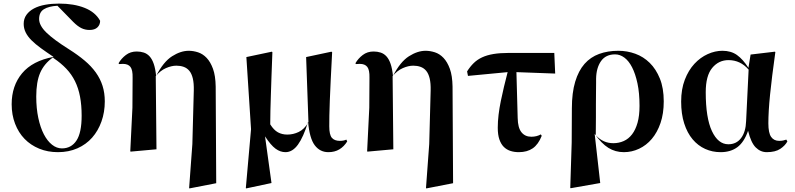

<svg xmlns="http://www.w3.org/2000/svg" viewBox="-20 -839 4433 1070"><path d="M479 -672Q454 -672 433 -682.5Q412 -693 388 -717L300 -807Q251 -804 224.5 -787.5Q198 -771 198 -733Q198 -697 238.5 -657.5Q279 -618 365 -564Q414 -533 451.5 -501.5Q489 -470 514 -435Q539 -400 551.5 -360.5Q564 -321 564 -274Q564 -214 545.5 -162Q527 -110 493.5 -72Q460 -34 411.5 -12.5Q363 9 303 9Q246 9 198.5 -10.5Q151 -30 117 -65Q83 -100 64 -149.5Q45 -199 45 -258Q45 -361 103 -430.5Q161 -500 278 -522Q239 -548 208 -570.5Q177 -593 155.5 -614.5Q134 -636 123 -658.5Q112 -681 112 -706Q112 -735 127.5 -756.5Q143 -778 169.5 -792Q196 -806 232 -812.5Q268 -819 309 -819Q392 -819 452 -795Q512 -771 538 -723Q538 -701 523 -686.5Q508 -672 479 -672ZM435 -194Q435 -253 426 -300.5Q417 -348 398 -386.5Q379 -425 349.5 -456Q320 -487 280 -514L275 -519Q226 -484 204 -433.5Q182 -383 182 -301Q182 -235 193.5 -181.5Q205 -128 224.5 -90.5Q244 -53 270 -32.5Q296 -12 325 -12Q377 -12 406 -55.5Q435 -99 435 -194Z M1032 -556Q1057 -556 1083.5 -547.5Q1110 -539 1131.5 -516.5Q1153 -494 1167 -455.5Q1181 -417 1182 -357L1185 182L1036 211L1034 209L1052 -36L1060 -334Q1061 -375 1054.5 -402Q1048 -429 1035 -444.5Q1022 -460 1003.5 -466.5Q985 -473 963 -473Q936 -473 905 -459.5Q874 -446 848 -415L852 -7L708 6L706 4L718 -239L719 -406Q720 -449 707 -466Q694 -483 665 -483Q663 -483 656 -482.5Q649 -482 643 -482L641 -487Q656 -513 681.5 -532.5Q707 -552 742 -552Q763 -552 781.5 -546Q800 -540 814 -524.5Q828 -509 837 -482.5Q846 -456 850 -416Q891 -495 939 -525.5Q987 -556 1032 -556Z M1874 -54Q1896 -54 1910 -61L1915 -51Q1897 -22 1871 -6.5Q1845 9 1810 9Q1763 9 1734 -29.5Q1705 -68 1697 -160Q1671 -75 1640.5 -33Q1610 9 1571 9Q1542 9 1515.5 -10.5Q1489 -30 1457 -79L1493 181L1352 211L1350 209L1379 -119L1353 -521L1495 -551L1498 -548Q1495 -472 1493 -413.5Q1491 -355 1489.5 -308Q1488 -261 1487 -222Q1486 -183 1486 -146Q1506 -114 1529 -101.5Q1552 -89 1581 -89Q1614 -89 1644.5 -103.5Q1675 -118 1699 -157L1686 -521L1827 -551L1831 -548Q1826 -458 1823 -392Q1820 -326 1818 -277.5Q1816 -229 1815.5 -195Q1815 -161 1815 -135Q1815 -88 1829.5 -71Q1844 -54 1874 -54Z M2352 -556Q2377 -556 2403.5 -547.5Q2430 -539 2451.5 -516.5Q2473 -494 2487 -455.5Q2501 -417 2502 -357L2505 182L2356 211L2354 209L2372 -36L2380 -334Q2381 -375 2374.5 -402Q2368 -429 2355 -444.5Q2342 -460 2323.5 -466.5Q2305 -473 2283 -473Q2256 -473 2225 -459.5Q2194 -446 2168 -415L2172 -7L2028 6L2026 4L2038 -239L2039 -406Q2040 -449 2027 -466Q2014 -483 1985 -483Q1983 -483 1976 -482.5Q1969 -482 1963 -482L1961 -487Q1976 -513 2001.5 -532.5Q2027 -552 2062 -552Q2083 -552 2101.5 -546Q2120 -540 2134 -524.5Q2148 -509 2157 -482.5Q2166 -456 2170 -416Q2211 -495 2259 -525.5Q2307 -556 2352 -556Z M2858 -437 2865 -181Q2866 -127 2886 -102Q2906 -77 2941 -77Q2971 -77 2994 -90L2999 -82Q2980 -34 2949 -12.5Q2918 9 2871 9Q2846 9 2824.5 2Q2803 -5 2787.5 -20.5Q2772 -36 2763 -62Q2754 -88 2754 -127Q2754 -162 2758.5 -199.5Q2763 -237 2771 -276Q2779 -315 2788.5 -355Q2798 -395 2809 -437L2588 -416L2583 -441Q2600 -468 2620 -487.5Q2640 -507 2667 -519.5Q2694 -532 2730 -538Q2766 -544 2814 -544H3069L3074 -429Z M3166 -45 3167 -235Q3167 -322 3185.5 -383.5Q3204 -445 3237.5 -483Q3271 -521 3319 -538.5Q3367 -556 3426 -556Q3475 -556 3520.5 -539.5Q3566 -523 3601 -488.5Q3636 -454 3657.5 -401Q3679 -348 3679 -274Q3679 -206 3661 -153.5Q3643 -101 3612.5 -65Q3582 -29 3541.5 -10Q3501 9 3457 9Q3409 9 3370.5 -15Q3332 -39 3294 -93L3325 181L3160 210L3158 208ZM3408 -536Q3356 -536 3329.5 -498.5Q3303 -461 3302 -400Q3302 -399 3302 -378.5Q3302 -358 3301.5 -326.5Q3301 -295 3301 -257.5Q3301 -220 3301 -185.5Q3301 -151 3300.5 -123.5Q3300 -96 3300 -85Q3322 -62 3346 -51.5Q3370 -41 3398 -41Q3429 -41 3456 -53Q3483 -65 3502.5 -90.5Q3522 -116 3533 -155Q3544 -194 3544 -249Q3544 -321 3532.5 -374.5Q3521 -428 3502.5 -464Q3484 -500 3459.5 -518Q3435 -536 3408 -536Z M4322 -54Q4335 -54 4344.5 -56Q4354 -58 4362 -61L4368 -51Q4356 -28 4328.5 -9.5Q4301 9 4253 9Q4218 9 4191.5 -17.5Q4165 -44 4149 -110Q4127 -47 4089.5 -19Q4052 9 3996 9Q3950 9 3910 -9Q3870 -27 3840 -62.5Q3810 -98 3793 -151Q3776 -204 3776 -273Q3776 -342 3796.5 -395Q3817 -448 3850 -483.5Q3883 -519 3924 -537.5Q3965 -556 4006 -556Q4054 -556 4087 -532.5Q4120 -509 4151 -461L4163 -535L4298 -551L4301 -549Q4281 -406 4271.5 -311.5Q4262 -217 4262 -152Q4262 -98 4277.5 -76Q4293 -54 4322 -54ZM4039 -35Q4084 -35 4110 -69.5Q4136 -104 4138 -164L4152 -451Q4106 -504 4040 -504Q3985 -504 3949 -460.5Q3913 -417 3913 -325Q3913 -182 3947.5 -108.5Q3982 -35 4039 -35Z"/></svg>

Font: XinYuGongZhangJiaSongA
Style: Regular
Weight: 900
Designer: XinYuGong
Foundry: Adobe Systems Incorporated
Version: Version 1.00